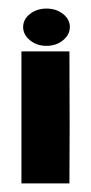

<svg xmlns="http://www.w3.org/2000/svg" viewBox="-20 -428 213 448"><path d="M30 -308H142Q143 -116 142 0H30Q30 -112 30 -308ZM50 -395.5Q66 -408 88.5 -408Q111 -408 127 -395.5Q143 -383 143 -365Q143 -347 127 -334Q111 -321 88.5 -321Q66 -321 50 -334Q34 -347 34 -365Q34 -383 50 -395.5Z"/></svg>

Font: RIT Keram
Style: Bold
Weight: 700
Designer: Sanesh MV
Version: Version 1.0